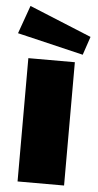

<svg xmlns="http://www.w3.org/2000/svg" viewBox="-55 -768 409 802"><g transform="rotate(5 149.5 -367.5)"><path d="M40 -735 -2 -617 275 -551 301 -628ZM245 -517H50V0H245Z"/></g></svg>

Font: United Sans Black
Style: Regular
Weight: 900
Designer: Pablo Impallari, Rodrigo Fuenzalida (Modified by Dan O. Williams)
Version: Version 1.000;PS 001.000;hotconv 1.0.88;makeotf.lib2.5.64775